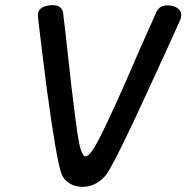

<svg xmlns="http://www.w3.org/2000/svg" viewBox="-20 -728 727 749"><path d="M219 -52Q200 -108 164 -370Q163 -378 144 -529Q140 -566 129 -653Q128 -660 128 -669Q128 -689 144.5 -698.5Q161 -708 186 -708Q204 -708 214 -700Q224 -692 226 -679Q234 -616 246 -504L259 -388Q273 -272 280.5 -219Q288 -166 296 -142Q304 -118 314 -118Q330 -118 360 -173.5Q390 -229 461 -388Q536 -561 591 -683Q598 -696 608.5 -701.5Q619 -707 634 -707Q657 -707 672 -696.5Q687 -686 687 -670Q687 -659 683 -650Q636 -545 556 -372Q436 -110 398 -52Q382 -28 356.5 -13.5Q331 1 302 1Q273 1 250.5 -13Q228 -27 219 -52Z"/></svg>

Font: Mali Medium
Style: Italic
Weight: 500
Italic angle: -10°
Version: Version 1.000; ttfautohint (v1.6)